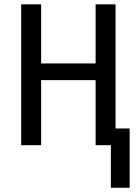

<svg xmlns="http://www.w3.org/2000/svg" viewBox="-20 -679 640 898"><path d="M427.2 0V-304.2H172.4V0H79.1V-658.7H172.4V-382.3H427.2V-658.7H520.5V-78.1H586.4V199.2H498.5V0Z"/></svg>

Font: Liberation Mono
Style: Regular
Weight: 400
Monospace: yes
Designer: Steve Matteson
Foundry: Ascender Corporation
Version: Version 2.1.5